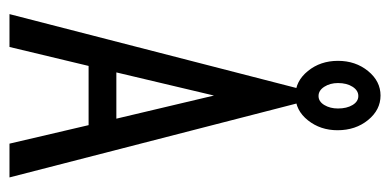

<svg xmlns="http://www.w3.org/2000/svg" viewBox="-234 -608 842 415"><g transform="rotate(90 187.5 -401.0)"><path d="M291 0 251 -171H123L82 0H11L174 -633H201L364 0ZM187 -442 137 -231H237ZM187 -618Q156 -618 134 -645Q112 -672 112 -710Q112 -748 134 -775Q156 -802 187 -802Q218 -802 240 -775Q262 -748 262 -709Q262 -672 240.5 -645Q219 -618 187 -618ZM188 -668Q200 -668 207.5 -680.5Q215 -693 215 -710Q215 -729 207.5 -741.5Q200 -754 188 -754Q176 -754 168 -741.5Q160 -729 160 -710Q160 -693 168 -680.5Q176 -668 188 -668Z"/></g></svg>

Font: Inconsolata Condensed Medium
Style: Regular
Weight: 500
Width: 3
Monospace: yes
Designer: Raph Levien, Cyreal, Brenton Simpson
Foundry: Raph Levien, Cyreal, Google
Version: Version 3.100; ttfautohint (v1.8.4.7-5d5b)